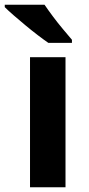

<svg xmlns="http://www.w3.org/2000/svg" viewBox="-48 -786 373 806"><path d="M227 0H78V-546H227ZM139 -766Q154 -744 174.5 -716.5Q195 -689 216.5 -663.5Q238 -638 254 -619V-606H155Q136 -619 110.5 -638.5Q85 -658 58.5 -680Q32 -702 9 -722Q-14 -742 -28 -756V-766Z"/></svg>

Font: Noto Sans Tai Tham
Style: Bold
Weight: 700
Designer: Monotype Design Team 2013. Revised by David WIlliams 2020
Foundry: Monotype Imaging Inc.
Version: Version 2.002; ttfautohint (v1.8.4.7-5d5b)